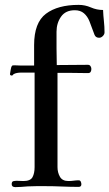

<svg xmlns="http://www.w3.org/2000/svg" viewBox="-20 -766 449 788"><path d="M409 -633Q409 -625 402 -618Q395 -611 387 -611Q373 -611 368 -623Q363 -637 357.5 -651Q352 -665 347 -679Q339 -699 324.5 -711.5Q310 -724 287 -724Q249 -724 230.5 -697.5Q212 -671 212 -636Q212 -602 212 -568Q212 -534 213 -499Q245 -499 277 -499.5Q309 -500 341 -500Q348 -500 351.5 -494.5Q355 -489 355 -483Q355 -476 352 -471Q349 -466 341 -466Q321 -466 301 -466.5Q281 -467 261 -467H216V-80Q216 -58 226 -40.5Q236 -23 261 -23Q272 -23 282.5 -24.5Q293 -26 303 -26Q309 -26 311.5 -20.5Q314 -15 314 -10Q314 1 303 1Q269 1 234.5 -0.5Q200 -2 166 -2Q147 -2 129 -2Q111 -2 93 -1Q80 0 68 1Q56 2 43 2Q28 2 28 -10Q28 -21 35 -22.5Q42 -24 49 -24Q56 -24 62.5 -23.5Q69 -23 76 -23Q105 -23 113.5 -39Q122 -55 122 -80V-468H65Q58 -468 49.5 -466.5Q41 -465 35 -461Q34 -460 32.5 -458Q31 -456 29 -456Q21 -456 21 -462Q21 -464 23.5 -477.5Q26 -491 27 -492Q29 -497 32 -497.5Q35 -498 39 -498Q46 -498 52 -497.5Q58 -497 65 -497H120Q120 -518 120 -539Q120 -560 120 -581Q120 -673 168.5 -709.5Q217 -746 303 -746Q329 -746 353 -735.5Q377 -725 403 -725Q404 -702 406.5 -679Q409 -656 409 -633Z"/></svg>

Font: Kaisei Decol
Style: Regular
Weight: 400
Designer: Font-Kai, 金井和夫
Foundry: KAZUO KANAI
Version: Version 5.003